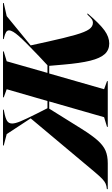

<svg xmlns="http://www.w3.org/2000/svg" viewBox="150 -1004 762 1305"><g transform="rotate(-90 531.5 -351.0)"><path d="M18 -92 380 -524 273 -687 196 -707V-712H439V-707L424 -704Q381 -696 363 -684.5Q345 -673 345 -650Q345 -629 360 -593Q375 -557 411 -485L449 -410H498L578 -687L523 -707V-712H835V-707L768 -687L689 -410H741L804 -469Q900 -560 939 -604Q978 -648 978 -671Q978 -684 965.5 -691.5Q953 -699 928 -705L919 -707V-712H1164V-707L1075 -687L876 -524L901 -410Q929 -284 948 -218.5Q967 -153 985.5 -127Q1004 -101 1029 -101Q1043 -101 1054.5 -109Q1066 -117 1085 -138H1094Q1022 -54 977.5 -22Q933 10 889 10Q845 10 817 -20.5Q789 -51 772 -119Q755 -187 745 -305L737 -398H685L578 -25L633 -5V0H322V-5L388 -25L495 -398H446L310 -180Q263 -105 229 -67.5Q195 -30 160 -15Q125 0 74 0H-101V-6Q-79 -8 -64 -14.5Q-49 -21 -31 -38Q-13 -55 18 -92Z"/></g></svg>

Font: Nyght Serif Dark Italic
Style: Regular
Weight: 800
Italic angle: -16°
Designer: Maksym Kobuzan
Version: Version 0.400